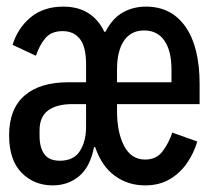

<svg xmlns="http://www.w3.org/2000/svg" viewBox="-20 -548 640 580"><path d="M139 12Q83 12 45.2 -26.2Q7.5 -64.5 7.5 -139.5Q7.5 -218.5 53.8 -259Q100 -299.5 187 -299.5H240V-354Q240 -406.5 221.5 -430.2Q203 -454 169 -454Q136 -454 118 -433.8Q100 -413.5 88.5 -379.5L18 -412.5Q34 -464 73 -496Q112 -528 171 -528Q216 -528 247 -508.2Q278 -488.5 295 -452H298.5Q319.5 -492.5 350.8 -510.2Q382 -528 421 -528Q498 -528 540.5 -467Q583 -406 583 -294V-233.5H333.5V-213Q333.5 -148 355 -107Q376.5 -66 418.5 -66Q452.5 -66 471.2 -91Q490 -116 500.5 -147.5L576 -120.5Q566 -86.5 545.5 -56.2Q525 -26 493.5 -7Q462 12 418 12Q366.5 12 326.8 -17Q287 -46 267.5 -103.5H264Q252.5 -44 219.2 -16Q186 12 139 12ZM415.5 -456Q375.5 -456 354.5 -425Q333.5 -394 333.5 -338V-299.5H498V-338Q498 -394 476.8 -425Q455.5 -456 415.5 -456ZM161 -62.5Q202.5 -62.5 221.2 -91.5Q240 -120.5 240 -165V-233.5H198Q151.5 -233.5 125.5 -214.5Q99.5 -195.5 99.5 -154V-137.5Q99.5 -102.5 113.8 -82.5Q128 -62.5 161 -62.5Z"/></svg>

Font: Lilex Medium
Style: Regular
Weight: 500
Designer: Mike Abbink, Paul van der Laan, Pieter van Rosmalen, Mikhael Khrustik
Foundry: Mikhael Khrustik
Version: Version 1.100